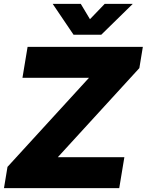

<svg xmlns="http://www.w3.org/2000/svg" viewBox="-20 -969 756 989"><path d="M0.5 0 18.6 -109.4 438.5 -568.4H95.7L122.1 -727.5H715.8L697.8 -618.2L277.8 -159.2H620.6L594.2 0ZM396 -949.2 443.4 -870.1 519.5 -949.2H663.1V-948.2L501.5 -790H358.9L252 -948.2V-949.2Z"/></svg>

Font: Inter 28pt Black
Style: Italic
Weight: 900
Italic angle: -9.3988°
Designer: Rasmus Andersson
Foundry: rsms
Version: Version 4.001;git-66647c0bb